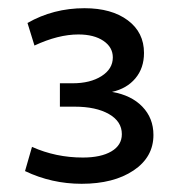

<svg xmlns="http://www.w3.org/2000/svg" viewBox="-20 -812 445 468"><path d="M179 -364Q106 -364 41 -395L58 -454Q116 -428 182 -428Q226 -428 251.5 -443Q277 -458 277 -485Q277 -516 245.5 -534Q214 -552 162 -552H126V-609H157Q200 -609 227.5 -626.5Q255 -644 255 -672Q255 -697 232 -712.5Q209 -728 171 -728Q122 -728 64 -701L47 -756Q110 -792 186 -792Q252 -792 291.5 -762.5Q331 -733 331 -683Q331 -646 310 -621Q289 -596 253 -588Q300 -580 327 -552Q354 -524 354 -483Q354 -429 305.5 -396.5Q257 -364 179 -364Z"/></svg>

Font: Cantarell
Style: Regular
Weight: 400
Designer: Dave Crossland, Nikolaus Waxweiler, Florian Fecher, Jacques Le Bailly, Eben Sorkin, Alexei Vanyashin, Alexios Zavras, Em
Version: Version 0.303